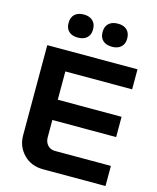

<svg xmlns="http://www.w3.org/2000/svg" viewBox="-129 -974 868 1063"><g transform="rotate(15 305.0 -443.0)"><path d="M65.9 -669.9H583V-555.2H200.2V-393.1H565.9V-276.9H200.2V-178.2Q200.2 -150.4 216.3 -132.8Q232.4 -115.2 258.8 -115.2H579.1V0H221.2Q152.3 0 109.1 -44.7Q65.9 -89.4 65.9 -152.8ZM147.9 -817.9V-820.8Q147.9 -851.1 166.3 -868.7Q184.6 -886.2 217.8 -886.2Q251 -886.2 269.5 -868.7Q288.1 -851.1 288.1 -820.8V-817.9Q288.1 -788.1 269.5 -771Q251 -753.9 217.8 -753.9Q184.6 -753.9 166.3 -771Q147.9 -788.1 147.9 -817.9ZM342.8 -817.9V-820.8Q342.8 -851.1 361.3 -868.7Q379.9 -886.2 414.1 -886.2Q447.3 -886.2 465.6 -868.7Q483.9 -851.1 483.9 -820.8V-817.9Q483.9 -788.6 465.3 -771.2Q446.8 -753.9 414.1 -753.9Q379.9 -753.9 361.3 -771Q342.8 -788.1 342.8 -817.9Z"/></g></svg>

Font: LT Wave Text Bold
Style: Regular
Weight: 700
Designer: Daniel Lyons
Version: Version 2.5 (Glyphs App)